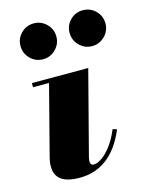

<svg xmlns="http://www.w3.org/2000/svg" viewBox="-111 -789 668 869"><g transform="rotate(-15 223.0 -354.5)"><path d="M154 10Q96.5 10 68.2 -10.5Q40 -31 40 -73Q40 -84.5 41.5 -94Q43 -103.5 44.5 -110L130 -440.5H55V-460H319L217.5 -69.5Q216.5 -65 215.5 -59.8Q214.5 -54.5 214.5 -50Q214.5 -42.5 218.2 -37Q222 -31.5 230 -31.5Q247 -31.5 268.8 -46.2Q290.5 -61 313 -90.5Q335.5 -120 354 -164.5L373 -158Q337.5 -73.5 282.8 -31.8Q228 10 154 10ZM362.5 -551Q327.5 -551 303 -575.8Q278.5 -600.5 278.5 -635.5Q278.5 -670 303 -694.5Q327.5 -719 362.5 -719Q397 -719 421.8 -694.5Q446.5 -670 446.5 -635.5Q446.5 -600.5 421.8 -575.8Q397 -551 362.5 -551ZM132.5 -551Q97.5 -551 73 -575.8Q48.5 -600.5 48.5 -635.5Q48.5 -670 73 -694.5Q97.5 -719 132.5 -719Q167 -719 191.8 -694.5Q216.5 -670 216.5 -635.5Q216.5 -600.5 191.8 -575.8Q167 -551 132.5 -551Z"/></g></svg>

Font: Bodoni Moda 11pt Black
Style: Italic
Weight: 900
Italic angle: -13°
Designer: Owen Earl
Foundry: indestructible type
Version: Version 2.004